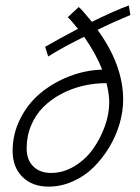

<svg xmlns="http://www.w3.org/2000/svg" viewBox="-20 -694 522 714"><path d="M342.8 -583Q399.9 -611.3 464.8 -638.2L459 -673.8Q401.4 -652.3 321.8 -612.8Q283.2 -659.7 272.9 -668L231.9 -629.9Q239.7 -624 270 -586.9Q195.3 -547.4 147.9 -520L159.2 -483.9Q211.9 -517.6 293 -557.1Q337.9 -492.2 359.9 -435.1Q296.4 -433.1 236.6 -409.7Q176.8 -386.2 130.1 -347.4Q83.5 -308.6 55.2 -252.2Q26.9 -195.8 26.9 -132.8Q26.9 -72.3 63.5 -36.1Q100.1 0 160.2 0Q207 0 251 -19.5Q294.9 -39.1 328.1 -72Q361.3 -105 386.5 -146.7Q411.6 -188.5 424.8 -234.1Q438 -279.8 438 -323.2Q438 -452.1 342.8 -583ZM169.9 -50.8Q128.4 -50.8 103.8 -75.2Q79.1 -99.6 79.1 -142.1Q79.1 -188 95.7 -227.5Q112.3 -267.1 140.9 -295.7Q169.4 -324.2 207.5 -344.5Q245.6 -364.7 288.3 -374.8Q331.1 -384.8 376 -384.8Q386.2 -344.7 386.2 -313Q386.2 -270.5 369.9 -224.6Q353.5 -178.7 325.9 -139.9Q298.3 -101.1 256.8 -75.9Q215.3 -50.8 169.9 -50.8Z"/></svg>

Font: Comic Neue Angular
Style: Italic
Weight: 400
Italic angle: -12°
Designer: Craig Rozynski
Foundry: Craig Rozynski
Version: Version 2.003